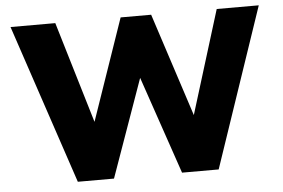

<svg xmlns="http://www.w3.org/2000/svg" viewBox="-50 -775 1247 846"><g transform="rotate(-5 573.5 -352.5)"><path d="M261 0 25 -705H223L367 -224H346L512 -705H647L804 -223H788L937 -705H1123L884 0H722L570 -445H579L421 0Z"/></g></svg>

Font: Nunito Sans 9pt Black
Style: Regular
Weight: 900
Version: Version 3.101;gftools[0.9.27]